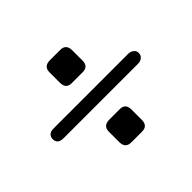

<svg xmlns="http://www.w3.org/2000/svg" viewBox="-148 -826 1152 1152"><g transform="rotate(-45 427.5 -250.0)"><path d="M61 -250Q61 -266 70.5 -277.5Q80 -289 97 -291Q105 -292 121 -292H742Q762 -292 774.5 -283Q787 -274 789.5 -266Q792 -258 792 -250Q792 -242 789 -234Q786 -226 774.5 -217Q763 -208 743 -208H111Q61 -208 61 -250ZM331 -43Q331 -93 384 -93H474Q521 -93 521 -41V46Q521 97 472 97H381Q331 97 331 45ZM331 -459V-547Q331 -597 384 -597H472Q521 -597 521 -544V-457Q521 -407 472 -407H379Q331 -407 331 -459Z"/></g></svg>

Font: CMU Sans Serif
Style: Bold
Weight: 700
Version: Version 0.7.0